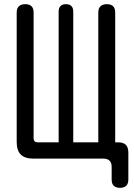

<svg xmlns="http://www.w3.org/2000/svg" viewBox="-20 -760 640 920"><path d="M555 140Q535 140 525 130Q515 120 515 100V40Q515 20 505 10Q495 0 475 0H140Q99 0 79.5 -19.5Q60 -39 60 -80V-700Q60 -720 70.5 -730Q81 -740 101 -740Q121 -740 131 -730Q141 -720 141 -700V-98Q141 -88 146 -83Q151 -78 161 -78H261V-705Q261 -722 270 -731Q279 -740 296 -740Q313 -740 322 -731Q331 -722 331 -705V-78H451V-700Q451 -720 461.5 -730Q472 -740 492 -740Q512 -740 522 -730Q532 -720 532 -700V-78H545Q571 -78 583 -66Q595 -54 595 -28V100Q595 120 585 130Q575 140 555 140Z"/></svg>

Font: Maple Mono NF CN
Style: Regular
Weight: 400
Monospace: yes
Designer: subframe7536
Version: Version 7.000